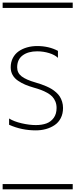

<svg xmlns="http://www.w3.org/2000/svg" viewBox="-20 -990 570 1453"><path d="M48.8 -93.3Q85.9 -70.3 144 -56.9Q202.1 -43.5 251 -43.5Q296.9 -43.5 331.1 -55.9Q365.2 -68.4 386.7 -98.1Q408.2 -127.9 408.2 -172.9Q408.2 -199.7 399.2 -221.7Q390.1 -243.7 375.5 -259Q360.8 -274.4 337.2 -287.6Q313.5 -300.8 289.8 -309.6Q266.1 -318.4 233.4 -327.6Q197.8 -337.9 170.2 -349.6Q142.6 -361.3 116.2 -379.2Q89.8 -397 75.4 -422.6Q61 -448.2 61 -480.5Q61 -519.5 77.1 -550.8Q93.3 -582 121.1 -601.6Q148.9 -621.1 184.8 -631.3Q220.7 -641.6 261.2 -641.6Q349.6 -641.6 418.5 -605V-552.2Q395.5 -574.7 352.1 -588.1Q308.6 -601.6 261.2 -601.6Q192.9 -601.6 151.4 -570.8Q109.9 -540 109.9 -480.5Q109.9 -438 143.6 -412.1Q177.2 -386.2 249 -365.7Q272 -358.9 290.8 -352.5Q309.6 -346.2 331.8 -336.4Q354 -326.7 371.1 -316.2Q388.2 -305.7 405 -290.8Q421.9 -275.9 432.6 -259Q443.4 -242.2 450.2 -220Q457 -197.8 457 -172.9Q457 -129.4 439.9 -96.2Q422.9 -63 393.3 -43.2Q363.8 -23.4 327.6 -13.4Q291.5 -3.4 251 -3.4Q143.1 -3.4 48.8 -45.9ZM0 402.8H530.3V442.9H0ZM0 -970.2H530.3V-930.2H0Z"/></svg>

Font: AzarMehrMSRS1
Style: Regular
Weight: 1
Designer: Amin Abedi
Version: Version 1.00